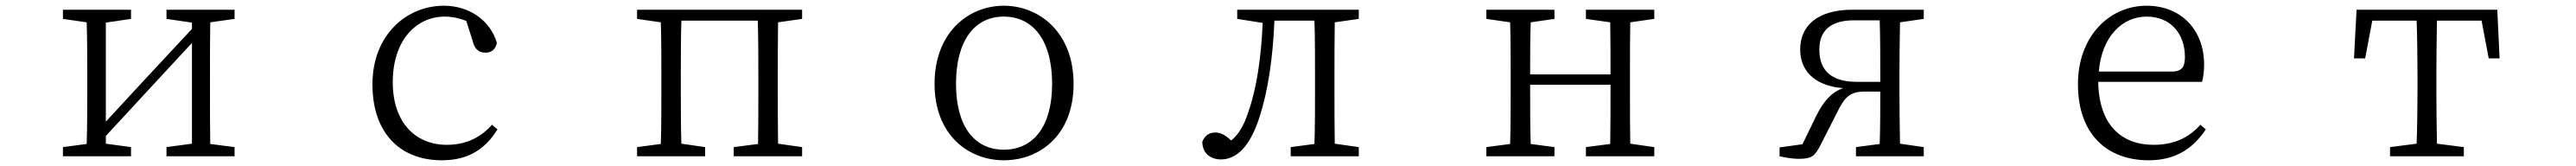

<svg xmlns="http://www.w3.org/2000/svg" viewBox="-20 -546 9004 580"><path d="M562 -480 651 -467V-445L485 -267L350 -121V-467L438 -480V-512H200V-480L283 -468C285 -413 285 -336 285 -284V-227C285 -175 285 -98 283 -43L200 -32V0H438V-32L350 -44V-71L511 -245L651 -396V-44L562 -32V0H800V-32L715 -43C714 -98 714 -175 714 -227V-284C714 -336 714 -413 715 -468L800 -480V-512H562Z M1525 14C1618 14 1677 -26 1719 -94L1700 -110C1654 -59 1600 -40 1542 -40C1434 -40 1353 -116 1353 -259C1353 -403 1433 -488 1535 -488C1560 -488 1584 -483 1610 -473L1632 -404C1638 -377 1652 -362 1677 -362C1698 -362 1712 -373 1717 -396C1694 -475 1620 -526 1532 -526C1401 -526 1282 -424 1282 -251C1282 -85 1375 14 1525 14Z M2207 0H2445V-32L2362 -44C2360 -98 2360 -175 2360 -227V-284C2360 -338 2360 -419 2362 -474H2629C2631 -419 2631 -338 2631 -284V-227C2631 -175 2631 -98 2630 -43L2545 -32V0H2784V-32L2700 -44C2699 -98 2699 -175 2699 -227V-284C2699 -336 2699 -413 2700 -468L2784 -480V-512H2207V-480L2290 -468C2292 -413 2292 -336 2292 -284V-227C2292 -175 2292 -98 2290 -43L2207 -32Z M3489 14C3614 14 3733 -73 3733 -253C3733 -434 3612 -526 3489 -526C3367 -526 3247 -434 3247 -253C3247 -74 3366 14 3489 14ZM3489 -23C3386 -23 3322 -105 3322 -253C3322 -403 3386 -488 3489 -488C3593 -488 3658 -403 3658 -253C3658 -105 3593 -23 3489 -23Z M4248 11C4301 11 4349 -31 4383 -137C4412 -226 4430 -343 4435 -474H4575C4577 -419 4577 -338 4577 -284V-227C4577 -175 4577 -98 4575 -43L4492 -32V0H4730V-32L4646 -44C4645 -98 4645 -175 4645 -227V-284C4645 -336 4645 -413 4646 -468L4730 -480V-512H4305V-480L4394 -466C4389 -343 4372 -234 4344 -155C4328 -106 4310 -77 4284 -55C4266 -72 4249 -83 4229 -83C4206 -83 4192 -72 4183 -51C4183 -11 4211 11 4248 11Z M5524 -480 5609 -468C5610 -415 5610 -341 5610 -286H5329C5329 -341 5329 -415 5331 -468L5414 -480V-512H5176V-480L5259 -468C5261 -413 5261 -336 5261 -284V-227C5261 -175 5261 -98 5259 -43L5176 -32V0H5414V-32L5331 -43C5329 -98 5329 -176 5329 -250H5610C5610 -177 5610 -98 5609 -43L5524 -32V0H5763V-32L5679 -44C5678 -98 5678 -175 5678 -227V-284C5678 -336 5678 -413 5679 -468L5763 -480V-512H5524Z M6456 -512C6331 -512 6273 -454 6273 -373C6273 -306 6315 -247 6423 -238C6383 -224 6356 -194 6330 -143L6281 -42L6201 -31V0C6220 4 6244 9 6267 9C6314 9 6324 -1 6343 -37L6400 -149C6428 -206 6445 -226 6499 -226H6553C6553 -169 6553 -96 6551 -43L6468 -32V0H6705V-32L6622 -44C6621 -98 6620 -175 6620 -227V-284C6620 -336 6621 -413 6622 -468L6705 -480V-512ZM6472 -260C6386 -260 6340 -296 6340 -373C6340 -437 6377 -475 6461 -475H6551C6553 -419 6553 -338 6553 -284V-260Z M7484 -488C7569 -488 7618 -427 7618 -347C7618 -314 7609 -296 7572 -296H7317C7327 -418 7399 -488 7484 -488ZM7491 14C7584 14 7646 -26 7691 -94L7672 -110C7629 -62 7576 -40 7508 -40C7396 -40 7317 -110 7315 -260H7678C7682 -275 7685 -295 7685 -321C7685 -440 7606 -526 7484 -526C7353 -526 7244 -418 7244 -252C7244 -76 7347 14 7491 14Z M8209 -342H8248L8273 -474H8428C8430 -419 8431 -338 8431 -284V-227C8431 -175 8430 -99 8428 -44L8335 -32V0H8593V-32L8499 -44C8498 -99 8497 -175 8497 -227V-284C8497 -338 8498 -419 8499 -474H8655L8680 -342H8718L8710 -512H8218Z"/></svg>

Font: Kiri Minchoo Light
Style: Regular
Weight: 300
Designer: Ryoko NISHIZUKA 西塚涼子 (kana & ideographs); Frank Grießhammer (Latin, Greek & Cyrillic);
akenotsuki.com/eyeben/fonts/ (U+
Foundry: Adobe
akenotsuki.com/eyeben/fonts/
Version: Version 4.002;hotconv 1.0.119;makeotfexe 2.5.65604